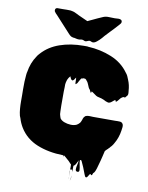

<svg xmlns="http://www.w3.org/2000/svg" viewBox="-112 -1000 956 1241"><g transform="rotate(10 366.5 -379.0)"><path d="M662 -103 656 -97Q654 -94 651.5 -91Q649 -88 646 -86Q645 -84 641 -80Q639 -78 638 -78L629 -69Q625 -65 624 -63Q622 -55 620 -46Q618 -37 616 -29Q614 -21 612 -13Q610 -5 608 3L596 46Q595 50 593.5 55Q592 60 590 65Q587 75 581 84L578 87Q577 88 576 89Q575 90 574 91Q573 94 572 97.5Q571 101 569 104Q567 106 564 104Q557 99 558 97Q559 95 561 95.5Q563 96 559 98L555 100Q554 101 553.5 102Q553 103 553 103Q550 107 547.5 111.5Q545 116 542 120Q541 121 539 123Q537 125 534 125Q531 125 529 122L527 120Q525 116 523.5 112Q522 108 520 104Q520 103 519.5 102.5Q519 102 519 101Q512 82 504.5 63.5Q497 45 488 27Q486 23 485 22Q484 22 483 21.5Q482 21 480 21Q476 21 476 21Q475 34 479.5 53Q484 72 484.5 86Q485 100 472 99Q460 98 460 84.5Q460 71 464.5 53.5Q469 36 468 23Q467 29 464 34Q461 39 459 44L452 56Q451 57 449.5 58.5Q448 60 446 62L445 63Q441 65 441 65Q440 75 440.5 86Q441 97 441 108Q439 92 432 91Q426 89 424 97Q424 87 424.5 77.5Q425 68 424 59Q423 59 421.5 58Q420 57 421 57L417 53L405 40Q399 35 393.5 30Q388 25 380 18Q372 12 373.5 12.5Q375 13 376 13.5Q377 14 368 10Q366 12 366.5 17Q367 22 367 22Q367 22 363 10Q266 8 191.5 -22.5Q117 -53 76 -119Q59 -147 50 -178Q47 -184 44 -193Q44 -195 43.5 -196Q43 -197 43 -198Q39 -213 37 -237.5Q35 -262 35 -286.5Q35 -311 35 -326Q35 -340 34.5 -364.5Q34 -389 35 -415Q36 -441 38 -459Q39 -464 39 -467.5Q39 -471 40 -475Q40 -476 40.5 -476.5Q41 -477 41 -478Q46 -510 56.5 -537.5Q67 -565 83 -588Q89 -599 101 -611Q146 -661 216 -685.5Q286 -710 372 -710H396Q399 -710 401 -709Q483 -705 555 -675.5Q627 -646 669 -587Q677 -578 682.5 -567Q688 -556 692 -544Q699 -528 703 -510Q707 -492 708 -474Q708 -473 708.5 -469.5Q709 -466 709 -466V-465Q709 -461 709.5 -457.5Q710 -454 709 -450Q708 -449 708 -447.5Q708 -446 707 -444Q705 -442 704 -440L703 -439Q701 -436 697 -432Q694 -429 693 -427Q693 -425 691 -425Q690 -425 689.5 -427Q689 -429 687 -430Q688 -431 686 -429.5Q684 -428 683 -428Q675 -426 671 -422Q665 -418 661 -412Q657 -406 652 -401Q650 -399 647.5 -396Q645 -393 642 -391Q636 -390 636 -396Q636 -402 631 -399Q630 -399 626.5 -396Q623 -393 623 -393Q617 -388 610 -382.5Q603 -377 594 -376Q589 -376 584.5 -378Q580 -380 575 -381Q567 -385 559 -389Q551 -393 543 -395Q534 -398 524.5 -399.5Q515 -401 507 -406Q501 -410 495 -414.5Q489 -419 483 -423Q482 -424 481 -424.5Q480 -425 478 -426Q475 -429 474 -429Q474 -429 473.5 -427.5Q473 -426 473 -424Q472 -423 472 -421.5Q472 -420 470 -419Q468 -417 468 -421Q467 -422 467 -423Q467 -424 466 -425Q463 -428 463 -431Q461 -434 459 -438Q454 -443 451 -449Q445 -461 441 -472.5Q437 -484 427 -494Q426 -496 425 -497Q424 -498 423 -499Q422 -499 421.5 -499.5Q421 -500 421 -500Q419 -502 418 -502Q418 -502 415 -502Q411 -502 409 -503Q406 -503 404 -502Q403 -502 402 -500.5Q401 -499 399 -500Q398 -500 398 -502Q391 -498 387 -490Q383 -482 379 -476Q377 -472 374 -466.5Q371 -461 366 -459Q365 -458 363.5 -457Q362 -456 362 -457Q360 -468 360.5 -478.5Q361 -489 359 -499Q356 -495 353.5 -491Q351 -487 348 -483Q347 -482 343.5 -479Q340 -476 338 -477Q336 -477 334 -479Q330 -481 328 -485.5Q326 -490 324 -493Q323 -495 323 -497Q323 -499 321 -500L318 -497Q315 -494 311 -488Q311 -487 310.5 -487Q310 -487 310 -486Q310 -485 309.5 -485Q309 -485 309 -484Q305 -478 302 -468Q298 -455 297 -443V-425Q296 -411 296 -396.5Q296 -382 296 -368V-305Q296 -295 296.5 -285.5Q297 -276 297 -266Q297 -262 297.5 -257.5Q298 -253 298 -248Q299 -247 299 -245Q299 -243 300 -241Q300 -238 301 -237Q302 -233 303.5 -229.5Q305 -226 306 -222Q315 -209 334.5 -201.5Q354 -194 376.5 -193Q399 -192 416 -200Q421 -203 426 -207Q431 -211 435 -216Q439 -221 442 -229Q444 -234 445.5 -238Q447 -242 448 -246Q450 -251 452.5 -255Q455 -259 461 -264Q463 -265 464 -265Q465 -265 466 -266Q471 -268 476.5 -268.5Q482 -269 488 -269Q494 -269 500 -268.5Q506 -268 511 -268H658Q660 -268 670 -268.5Q680 -269 687 -268Q696 -268 702 -262Q708 -256 709 -250Q710 -247 710 -243.5Q710 -240 710 -236L707 -213Q700 -164 676 -124Q671 -114 662 -103ZM683 -428Q683 -428 683 -428Q683 -428 683 -428ZM425 139Q424 128 423 116Q422 104 424 97Q424 107 424 117.5Q424 128 425 139ZM436 159Q434 166 435 160Q436 154 438.5 142Q441 130 441 118Q441 128 440 138.5Q439 149 436 159ZM425 139Q426 144 426.5 149Q427 154 428 157Q425 148 425 139ZM584 -913Q589 -905 584 -895Q581 -890 576.5 -885.5Q572 -881 568 -876Q558 -864 546.5 -852.5Q535 -841 524 -829L493 -796Q486 -788 479.5 -780Q473 -772 465 -765Q461 -761 459 -760Q452 -753 442.5 -747Q433 -741 424 -742Q418 -743 412.5 -746Q407 -749 400 -748Q395 -747 390.5 -744.5Q386 -742 381 -741Q374 -740 368.5 -743Q363 -746 357 -747Q350 -748 343.5 -746Q337 -744 330 -745Q323 -745 316 -747Q309 -749 302 -750H297Q295 -750 294 -751Q280 -752 265 -769L167 -876Q163 -880 158.5 -884.5Q154 -889 152 -893Q148 -897 148 -904Q148 -918 161 -920H199Q211 -920 223.5 -920.5Q236 -921 248 -920Q253 -919 259 -918Q265 -917 271 -915Q280 -911 289 -907Q298 -903 307 -898L367 -871L384 -879L395 -884Q412 -892 429 -900Q446 -908 463 -915Q480 -922 500 -921Q520 -920 538 -920Q547 -920 556.5 -921Q566 -922 574 -920L580 -917Q583 -916 584 -913Z"/></g></svg>

Font: Rubik Wet Paint
Style: Regular
Weight: 400
Designer: Hubert and Fischer, NaN
Foundry: Hubert and Fischer, NaN
Version: Version 2.200